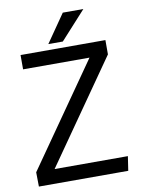

<svg xmlns="http://www.w3.org/2000/svg" viewBox="-92 -903 711 965"><g transform="rotate(-10 263.5 -420.0)"><path d="M390 -594H51V-667H484V-594L120 -73H494L483 0H27L26 -73ZM402 -840 272 -697H198L297 -840Z"/></g></svg>

Font: Epunda Sans
Style: Regular
Weight: 400
Designer: Simon Atzbach
Foundry: typofactur
Version: Version 2.204; ttfautohint (v1.8.4.7-5d5b)